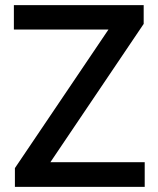

<svg xmlns="http://www.w3.org/2000/svg" viewBox="-20 -727 614 747"><path d="M38 -73 435 -661 458 -612H34V-707H539V-634L141 -44L121 -96H543V0H38Z"/></svg>

Font: Asta Sans SemiBold
Style: Regular
Weight: 600
Designer: 42dot
Version: Version 1.000